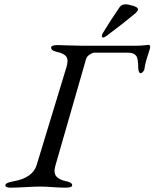

<svg xmlns="http://www.w3.org/2000/svg" viewBox="-20 -861 713 886"><path d="M450 -694Q450 -701 455 -709Q490 -767 532 -828Q541 -841 559 -841Q573 -841 595 -834Q617 -827 617 -818Q617 -811 604 -799Q559 -761 474 -697Q462 -688 456 -688Q450 -688 450 -694ZM236 -98Q226 -64 239.5 -47.5Q253 -31 288 -24Q313 -19 313 -6Q313 5 283 5Q257 5 223 2.5Q189 0 167 0Q140 0 97 2.5Q54 5 29 5Q5 5 5 -6Q5 -18 41 -24Q131 -40 149 -99L286 -549Q297 -584 286 -599.5Q275 -615 241 -622Q216 -627 216 -642Q216 -653 247 -653Q251 -653 291.5 -651.5Q332 -650 356 -650H611Q626 -650 646 -652L665 -654Q673 -654 673 -644Q673 -639 668 -624.5Q663 -610 656 -586.5Q649 -563 646 -540Q645 -535 639 -529Q633 -523 629 -523Q624 -523 621 -531Q618 -539 618 -546Q618 -592 608 -604Q597 -618 570 -618H416Q407 -618 393.5 -609Q380 -600 377 -588Z"/></svg>

Font: EB Garamond 12
Style: Italic
Weight: 400
Italic angle: -17°
Version: Version 0.016; ttfautohint (v1.8.4)